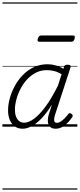

<svg xmlns="http://www.w3.org/2000/svg" viewBox="-20 -1053 663 1596"><path d="M168 17Q131 17 104 -1.5Q77 -20 62 -54.5Q47 -89 47 -136Q47 -182 61 -234Q75 -286 102 -336.5Q129 -387 169 -428.5Q209 -470 261 -494.5Q313 -519 376 -519Q408 -519 442.5 -509.5Q477 -500 507 -481L512 -497Q516 -508 522.5 -511.5Q529 -515 542 -515Q560 -515 565 -508Q570 -501 565 -489L438 -100Q431 -77 430 -62Q429 -47 434.5 -39.5Q440 -32 452 -32Q469 -32 485.5 -43Q502 -54 518 -70.5Q534 -87 546 -103Q552 -111 558 -112.5Q564 -114 573 -107Q583 -101 584 -94Q585 -87 581 -80Q569 -62 548.5 -39Q528 -16 501 0.5Q474 17 442 17Q419 17 404.5 8Q390 -1 383.5 -17Q377 -33 377.5 -54Q378 -75 385 -100Q392 -120 398.5 -141.5Q405 -163 412 -184Q368 -113 325 -68.5Q282 -24 242.5 -3.5Q203 17 168 17ZM104 -141Q104 -109 113 -84.5Q122 -60 139 -46.5Q156 -33 181 -33Q219 -33 265 -67.5Q311 -102 361 -170.5Q411 -239 462 -342L492 -436Q456 -457 426.5 -463.5Q397 -470 369 -470Q319 -470 277 -448Q235 -426 203 -390.5Q171 -355 149 -311.5Q127 -268 115.5 -223.5Q104 -179 104 -141ZM308 -706Q296 -706 293.5 -712.5Q291 -719 294 -731Q298 -744 304.5 -751Q311 -758 322 -758H587Q599 -758 601 -751Q603 -744 600 -731Q597 -718 590 -712Q583 -706 572 -706ZM0 513H623V523H0ZM0 -20H623V0H0ZM0 -505H623V-500H0ZM0 -1033H623V-1023H0Z"/></svg>

Font: Playwrite IN Guides
Style: Regular
Weight: 400
Designer: Veronika Burian, José Scaglione
Foundry: TypeTogether
Version: Version 1.003